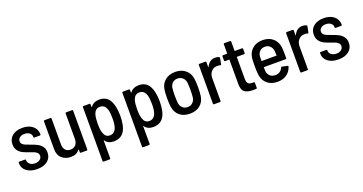

<svg xmlns="http://www.w3.org/2000/svg" viewBox="-40 -1360 4297 2273"><g transform="rotate(-20 2108.5 -223.5)"><path d="M28 -130V-140Q28 -150 38 -150H110Q120 -150 120 -140V-134Q120 -106 145.5 -86.5Q171 -67 210 -67Q248 -67 271 -86Q294 -105 294 -133Q294 -154 280.5 -168.5Q267 -183 248 -191.5Q229 -200 191 -213Q144 -228 111 -244.5Q78 -261 55 -291.5Q32 -322 32 -369Q32 -436 80 -475Q128 -514 207 -514Q287 -514 335.5 -474Q384 -434 384 -369V-367Q384 -357 374 -357H304Q294 -357 294 -367V-371Q294 -400 270 -419Q246 -438 207 -438Q170 -438 147 -420Q124 -402 124 -374Q124 -353 137 -339.5Q150 -326 169.5 -317.5Q189 -309 228 -295Q277 -278 309.5 -262Q342 -246 366 -216Q390 -186 390 -139Q390 -72 341 -33Q292 6 210 6Q128 6 78 -32Q28 -70 28 -130Z M759 -509H834Q844 -509 844 -499V-10Q844 0 834 0H759Q749 0 749 -10V-42Q749 -44 747.5 -45Q746 -46 744 -44Q709 7 634 7Q566 7 521 -33Q476 -73 476 -149V-499Q476 -509 486 -509H562Q572 -509 572 -499V-175Q572 -128 594.5 -102Q617 -76 658 -76Q700 -76 724.5 -103.5Q749 -131 749 -178V-499Q749 -509 759 -509Z M1348 -256Q1348 -192 1338 -142Q1308 8 1176 8Q1102 8 1068 -43Q1067 -46 1065 -45.5Q1063 -45 1063 -42V181Q1063 191 1053 191H977Q967 191 967 181V-499Q967 -509 977 -509H1053Q1063 -509 1063 -499V-467Q1063 -465 1064.5 -464Q1066 -463 1068 -465Q1105 -517 1180 -517Q1243 -517 1281 -481Q1319 -445 1336 -370Q1348 -318 1348 -256ZM1251 -254Q1251 -325 1239 -365Q1228 -399 1208 -416.5Q1188 -434 1155 -434Q1124 -434 1105 -416.5Q1086 -399 1076 -366Q1064 -326 1064 -254Q1064 -180 1077 -140Q1087 -108 1105.5 -91.5Q1124 -75 1154 -75Q1212 -75 1236 -138Q1251 -180 1251 -254Z M1845 -256Q1845 -192 1835 -142Q1805 8 1673 8Q1599 8 1565 -43Q1564 -46 1562 -45.5Q1560 -45 1560 -42V181Q1560 191 1550 191H1474Q1464 191 1464 181V-499Q1464 -509 1474 -509H1550Q1560 -509 1560 -499V-467Q1560 -465 1561.5 -464Q1563 -463 1565 -465Q1602 -517 1677 -517Q1740 -517 1778 -481Q1816 -445 1833 -370Q1845 -318 1845 -256ZM1748 -254Q1748 -325 1736 -365Q1725 -399 1705 -416.5Q1685 -434 1652 -434Q1621 -434 1602 -416.5Q1583 -399 1573 -366Q1561 -326 1561 -254Q1561 -180 1574 -140Q1584 -108 1602.5 -91.5Q1621 -75 1651 -75Q1709 -75 1733 -138Q1748 -180 1748 -254Z M1946 -143Q1939 -186 1939 -255Q1939 -324 1946 -366Q1956 -435 2006.5 -476Q2057 -517 2135 -517Q2211 -517 2261 -476Q2311 -435 2322 -367Q2329 -322 2329 -255Q2329 -188 2322 -143Q2311 -73 2261.5 -32.5Q2212 8 2134 8Q2056 8 2006.5 -32.5Q1957 -73 1946 -143ZM2228 -159Q2233 -193 2233 -255Q2233 -315 2229 -350Q2223 -388 2197 -411Q2171 -434 2134 -434Q2096 -434 2071 -411.5Q2046 -389 2040 -350Q2035 -307 2035 -255Q2035 -202 2040 -159Q2045 -121 2070.5 -98Q2096 -75 2134 -75Q2171 -75 2196.5 -98Q2222 -121 2228 -159Z M2687 -502Q2694 -499 2692 -490L2677 -414Q2676 -405 2665 -408Q2650 -413 2632 -413Q2619 -413 2613 -412Q2574 -409 2548.5 -376.5Q2523 -344 2523 -299V-10Q2523 0 2513 0H2437Q2427 0 2427 -10V-499Q2427 -509 2437 -509H2513Q2523 -509 2523 -499V-437Q2523 -434 2524.5 -433.5Q2526 -433 2527 -436Q2563 -514 2636 -514Q2666 -514 2687 -502Z M2975 -435H2886Q2882 -435 2882 -431V-157Q2882 -116 2898 -99.5Q2914 -83 2949 -83H2969Q2979 -83 2979 -73V-10Q2979 0 2969 0L2930 1Q2860 1 2824.5 -25.5Q2789 -52 2789 -124V-431Q2789 -435 2785 -435H2735Q2725 -435 2725 -445V-499Q2725 -509 2735 -509H2785Q2789 -509 2789 -513V-628Q2789 -638 2799 -638H2872Q2882 -638 2882 -628V-513Q2882 -509 2886 -509H2975Q2985 -509 2985 -499V-445Q2985 -435 2975 -435Z M3332 -137Q3335 -146 3344 -144L3412 -129Q3422 -126 3419 -117Q3400 -58 3353 -25Q3306 8 3238 8Q3161 8 3112.5 -31Q3064 -70 3051 -138Q3044 -178 3044 -250V-282Q3044 -330 3048 -362Q3057 -432 3107.5 -474.5Q3158 -517 3234 -517Q3317 -517 3367.5 -470Q3418 -423 3424 -346Q3427 -312 3427 -221Q3427 -211 3417 -211H3144Q3140 -211 3140 -207Q3140 -186 3142 -158Q3147 -121 3173 -98Q3199 -75 3239 -75Q3273 -75 3296.5 -91.5Q3320 -108 3332 -137ZM3142 -351Q3140 -315 3140 -292Q3140 -288 3144 -288H3327Q3331 -288 3331 -292Q3329 -332 3327 -350Q3322 -387 3297.5 -410.5Q3273 -434 3235 -434Q3196 -434 3171.5 -411.5Q3147 -389 3142 -351Z M3787 -502Q3794 -499 3792 -490L3777 -414Q3776 -405 3765 -408Q3750 -413 3732 -413Q3719 -413 3713 -412Q3674 -409 3648.5 -376.5Q3623 -344 3623 -299V-10Q3623 0 3613 0H3537Q3527 0 3527 -10V-499Q3527 -509 3537 -509H3613Q3623 -509 3623 -499V-437Q3623 -434 3624.5 -433.5Q3626 -433 3627 -436Q3663 -514 3736 -514Q3766 -514 3787 -502Z M3824 -130V-140Q3824 -150 3834 -150H3906Q3916 -150 3916 -140V-134Q3916 -106 3941.5 -86.5Q3967 -67 4006 -67Q4044 -67 4067 -86Q4090 -105 4090 -133Q4090 -154 4076.5 -168.5Q4063 -183 4044 -191.5Q4025 -200 3987 -213Q3940 -228 3907 -244.5Q3874 -261 3851 -291.5Q3828 -322 3828 -369Q3828 -436 3876 -475Q3924 -514 4003 -514Q4083 -514 4131.5 -474Q4180 -434 4180 -369V-367Q4180 -357 4170 -357H4100Q4090 -357 4090 -367V-371Q4090 -400 4066 -419Q4042 -438 4003 -438Q3966 -438 3943 -420Q3920 -402 3920 -374Q3920 -353 3933 -339.5Q3946 -326 3965.5 -317.5Q3985 -309 4024 -295Q4073 -278 4105.5 -262Q4138 -246 4162 -216Q4186 -186 4186 -139Q4186 -72 4137 -33Q4088 6 4006 6Q3924 6 3874 -32Q3824 -70 3824 -130Z"/></g></svg>

Font: Barlow Semi Condensed Medium
Style: Regular
Weight: 500
Width: 4
Designer: Jeremy Tribby
Foundry: Tribby Type
Version: Version 1.422; ttfautohint (v1.8)